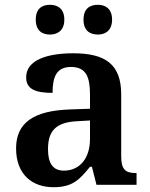

<svg xmlns="http://www.w3.org/2000/svg" viewBox="-20 -770 626 800"><path d="M388 -626C418 -626 447 -642 447 -688C447 -735 418 -750 388 -750C355 -750 328 -735 328 -688C328 -642 355 -626 388 -626ZM188 -626C219 -626 248 -642 248 -688C248 -735 219 -750 188 -750C156 -750 129 -735 129 -688C129 -642 156 -626 188 -626ZM203 10C282 10 311 -21 355 -75H363L382 0H549V-49H546C501 -49 485 -65 485 -120V-377C485 -503 418 -548 285 -548C177 -548 89 -520 89 -448C89 -400 125 -383 199 -383C199 -449 215 -491 276 -491C341 -491 355 -446 355 -374V-317L272 -314C121 -309 47 -259 47 -152C47 -42 115 10 203 10ZM246 -59C201 -59 180 -89 180 -148C180 -222 210 -261 303 -265L355 -268V-191C355 -110 312 -59 246 -59Z"/></svg>

Font: Noto Serif Ethiopic SemiBold
Style: Regular
Weight: 600
Designer: Monotype Design Team
Foundry: Monotype Imaging Inc.
Version: Version 2.102